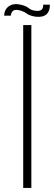

<svg xmlns="http://www.w3.org/2000/svg" viewBox="-44 -923 265 943"><path d="M70 0V-800H110V0ZM-24 -846Q-22 -878 0.5 -893Q23 -908 58 -900Q84 -894 97 -883Q110 -872 132 -870Q153 -868 161 -876Q169 -884 168 -900H201Q202 -869 184.5 -853Q167 -837 131 -841Q103 -845 88 -856Q73 -867 53 -872Q31 -878 21 -870.5Q11 -863 9 -846Z"/></svg>

Font: Big Shoulders Text Thin
Style: Regular
Weight: 100
Designer: Patric King
Foundry: XO Type Co
Version: Version 1.000; ttfautohint (v1.8.2)